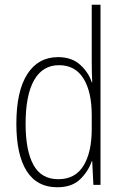

<svg xmlns="http://www.w3.org/2000/svg" viewBox="-20 -780 519 810"><path d="M221 10Q136 10 92.5 -58.5Q49 -127 49 -258Q49 -395 95 -467Q141 -539 225 -539Q283 -539 318.5 -506.5Q354 -474 367 -433H369Q368 -456 367.5 -476.5Q367 -497 367 -517V-760H404V0H374L369 -100H367Q353 -58 318.5 -24Q284 10 221 10ZM226 -24Q297 -24 332 -80.5Q367 -137 367 -236V-294Q367 -393 332 -449Q297 -505 229 -505Q160 -505 124 -442Q88 -379 88 -258Q88 -145 121 -84.5Q154 -24 226 -24Z"/></svg>

Font: Noto Sans Telugu Condensed ExtraLight
Style: Regular
Weight: 200
Width: 3
Designer: Jelle Bosma - Monotype Design Team
Foundry: Monotype Imaging Inc.
Version: Version 2.005; ttfautohint (v1.8.4.7-5d5b)